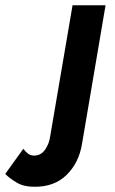

<svg xmlns="http://www.w3.org/2000/svg" viewBox="-162 -480 439 733"><path d="M-73 88 -142 184Q-124 202 -97.5 217.5Q-71 233 -32 233Q45 234 92 188Q139 142 151 70L241 -460H115L30 38Q26 69 10 91.5Q-6 114 -32 114Q-45 114 -54.5 107Q-64 100 -73 88Z"/></svg>

Font: Jost* 600 Semi Italic
Style: Italic
Weight: 600
Italic angle: -10°
Version: Version 3.200; ttfautohint (v0.97) -l 8 -r 50 -G 200 -x 14 -